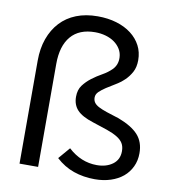

<svg xmlns="http://www.w3.org/2000/svg" viewBox="-85 -831 823 916"><g transform="rotate(10 326.5 -373.0)"><path d="M367 -373Q367 -359 374 -349Q381 -339 396 -331Q411 -323 436 -314.5Q461 -306 497 -295Q563 -270 593.5 -236Q624 -202 624 -148Q624 -112 610 -82.5Q596 -53 571.5 -32.5Q547 -12 512 -0.5Q477 11 435 11Q380 11 332.5 -5.5Q285 -22 246 -58Q258 -72 270 -86Q282 -100 294 -114Q356 -57 433 -57Q479 -57 509.5 -79.5Q540 -102 540 -143Q540 -166 530.5 -181.5Q521 -197 501 -209Q481 -221 451 -231.5Q421 -242 380 -255Q326 -272 302.5 -297Q279 -322 279 -361Q279 -395 295.5 -417Q312 -439 335 -456.5Q358 -474 384 -488.5Q410 -503 429 -522Q440 -533 446 -548Q452 -564 451 -582Q450 -604 439 -622Q428 -640 410 -653Q392 -666 367.5 -673Q343 -680 316 -680Q239 -680 199 -633Q159 -586 159 -499V0H69V-499Q69 -558 86 -605.5Q103 -653 134.5 -687Q166 -721 211.5 -739Q257 -757 315 -757Q365 -757 406.5 -744.5Q448 -732 478 -709Q508 -686 524.5 -654.5Q541 -623 541 -584Q541 -550 528 -526Q515 -502 496 -484Q477 -466 454 -452.5Q431 -439 412 -426.5Q393 -414 380 -401.5Q367 -389 367 -373Z"/></g></svg>

Font: Rosa Sans
Style: Regular
Weight: 400
Designer: Pentagram / MCKL
Foundry: Pentagram / MCKL
Version: Version 1.005;September 16, 2019;FontCreator 11.5.0.2425 64-